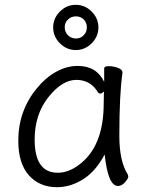

<svg xmlns="http://www.w3.org/2000/svg" viewBox="-20 -760 615 798"><path d="M217 18Q144 18 100 -31.5Q56 -81 56 -175Q56 -300 134 -394Q169 -437 213 -461.5Q257 -486 303 -486Q381 -486 413 -420V-475Q413 -485 432 -485Q451 -485 470 -478Q489 -471 489 -459V-457Q476 -368 476 -195Q476 -90 511 -35Q513 -31 513 -24.5Q513 -18 499.5 -2.5Q486 13 470 13Q429 13 415 -118Q378 -48 325.5 -15Q273 18 217 18ZM220 -42Q264 -42 307 -74Q411 -150 411 -330Q411 -355 412 -380Q403 -371 397 -371Q391 -371 388 -375Q357 -428 297.5 -428Q238 -428 181 -356Q124 -284 124 -180Q124 -42 220 -42ZM389 -646Q389 -608 361 -580Q333 -552 295 -552Q257 -552 229 -580Q201 -608 201 -646Q201 -684 229 -712Q257 -740 295 -740Q333 -740 361 -712Q389 -684 389 -646ZM328 -613.5Q341 -627 341 -646.5Q341 -666 328 -679Q315 -692 295.5 -692Q276 -692 262.5 -679Q249 -666 249 -646.5Q249 -627 262.5 -613.5Q276 -600 295.5 -600Q315 -600 328 -613.5Z"/></svg>

Font: LXGW WenKai TC
Style: Regular
Weight: 400
Designer: LXGW / Fontworks Inc.
Foundry: LXGW / Fontworks Inc.
Version: Version 1.330